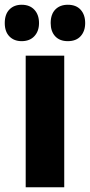

<svg xmlns="http://www.w3.org/2000/svg" viewBox="-57 -787 378 807"><path d="M213 0H51V-553H213ZM-37 -690Q-37 -727 -17.5 -747Q2 -767 34 -767Q68 -767 87.5 -746Q107 -725 107 -690Q107 -656 87.5 -635Q68 -614 34 -614Q2 -614 -17.5 -634Q-37 -654 -37 -690ZM156 -690Q156 -727 175.5 -747Q195 -767 228 -767Q263 -767 282 -746Q301 -725 301 -690Q301 -656 282 -635Q263 -614 228 -614Q194 -614 175 -634.5Q156 -655 156 -690Z"/></svg>

Font: Noto Sans Gurmukhi UI ExtraCondensed Black
Style: Regular
Weight: 900
Width: 2
Designer: Jelle Bosma - Monotype Design Team
Foundry: Monotype Imaging Inc.
Version: Version 2.004; ttfautohint (v1.8.4.7-5d5b)